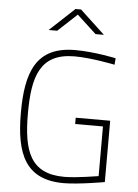

<svg xmlns="http://www.w3.org/2000/svg" viewBox="-61 -976 740 1032"><g transform="rotate(5 308.5 -460.0)"><path d="M356 -313H506V-45C500 -45 393 -25 322 -25C138 -25 98 -147 98 -347C98 -546 134 -675 322 -675C413 -675 539 -649 539 -649L542 -684C542 -684 427 -709 322 -709C109 -709 60 -565 60 -347C60 -125 116 9 322 9C401 9 542 -16 542 -16V-347H356ZM170 -804H216L319 -900L423 -804H468L334 -929H304Z"/></g></svg>

Font: TitilliumText22L
Style: 1 wt
Weight: 100
Designer: Campivisivi
Foundry: Campivisivi
Version: 1.000